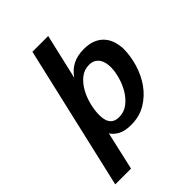

<svg xmlns="http://www.w3.org/2000/svg" viewBox="-260 -842 1162 1162"><g transform="rotate(-45 320.5 -261.0)"><path d="M641 -348Q641 -285 622 -220.5Q603 -156 566 -104Q529 -52 474.5 -19Q420 14 348 14Q294 14 262.5 -3.5Q231 -21 216 -46L160 200H25L238 -722H373L306 -432Q335 -474 375 -494Q415 -514 469 -514Q513 -514 544.5 -501.5Q576 -489 597 -466.5Q618 -444 628.5 -414Q639 -384 641 -348ZM424 -424Q382 -424 350 -398Q318 -372 296.5 -333Q275 -294 264 -249Q253 -204 253 -166Q253 -148 256 -131Q259 -114 267.5 -100.5Q276 -87 291 -79Q306 -71 330 -71Q373 -71 406 -96.5Q439 -122 461.5 -160Q484 -198 496 -241.5Q508 -285 508 -320Q508 -341 503.5 -360Q499 -379 489 -393Q479 -407 463 -415.5Q447 -424 424 -424Z"/></g></svg>

Font: Perun
Style: Bold Italic
Weight: 700
Italic angle: -12°
Foundry: Copyright (c) Stefan Peev, Context Ltd, 2016
Version: Version 1.027